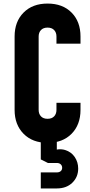

<svg xmlns="http://www.w3.org/2000/svg" viewBox="-20 -786 506 1078"><path d="M432 -209V-169Q432 -86 382 -35Q332 16 247 16Q162.5 16 112.2 -35Q62 -86 62 -169V-581Q62 -664.5 112.2 -715.2Q162.5 -766 247 -766Q332 -766 382 -715.2Q432 -664.5 432 -581V-541H297V-581Q297 -603.5 284 -617.2Q271 -631 247 -631Q223 -631 210 -617.2Q197 -603.5 197 -581V-169Q197 -146.5 210 -132.8Q223 -119 247 -119Q271 -119 284 -132.8Q297 -146.5 297 -169V-209ZM209 272V182H299Q312.5 182 320.8 175Q329 168 329 156Q329 144 320.8 136.5Q312.5 129 299 129H249L209 109V-22H299V84L263 63Q310.5 45.5 345.5 56.2Q380.5 67 399.8 95.8Q419 124.5 419 160.5Q419 208 386 240Q353 272 299 272Z"/></svg>

Font: Mohave Light
Style: Bold
Weight: 700
Version: Version 2.003